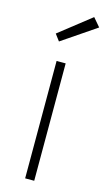

<svg xmlns="http://www.w3.org/2000/svg" viewBox="-125 -856 500 899"><g transform="rotate(15 124.5 -406.5)"><path d="M97 0V-569H141V0ZM84 -660 60 -692 214 -813 249 -772Z"/></g></svg>

Font: Yaldevi ExtraLight ExtraLight
Style: Regular
Weight: 250
Version: Version 1.100